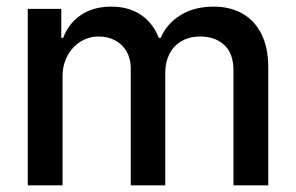

<svg xmlns="http://www.w3.org/2000/svg" viewBox="-20 -557 889 577"><path d="M63.5 -530.3H164.1V-443.4H169.9Q187 -488.3 224.4 -512.7Q261.7 -537.1 314.5 -537.1Q366.7 -537.1 403.3 -512.5Q439.9 -487.8 457 -443.4H462.9Q482.4 -487.3 523.7 -512.2Q564.9 -537.1 622.1 -537.1Q670.9 -537.1 707.8 -516.6Q744.6 -496.1 765.4 -455.3Q786.1 -414.6 786.1 -355.5V0H681.6V-345.7Q681.6 -396.5 653.8 -421.9Q626 -447.3 582 -447.3Q549.3 -447.3 525.4 -433.3Q501.5 -419.4 489 -394.5Q476.6 -369.6 476.6 -337.9V0H373V-351.6Q373 -379.9 360.8 -401.6Q348.6 -423.3 326.7 -435.3Q304.7 -447.3 276.4 -447.3Q247.1 -447.3 222.2 -431.9Q197.3 -416.5 182.6 -389.2Q168 -361.8 168 -327.1V0H63.5Z"/></svg>

Font: Pretendard GOV Medium
Style: Regular
Weight: 500
Designer: Base glyphs from Inter by Rasmus Andersson; Hangeul glyphs from Noto Sans CJK(Source Han Sans) by Jang Soo-young and Kan
Foundry: Kil Hyung-jin
Version: Version 1.309